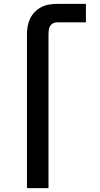

<svg xmlns="http://www.w3.org/2000/svg" viewBox="-20 -755 515 990"><path d="M119 215V-580Q119 -601 123 -621.5Q127 -642 136 -660.5Q145 -679 160 -694Q175 -709 193.5 -718.5Q212 -728 232.5 -731.5Q253 -735 274 -735H423V-640H274Q264 -640 254 -635Q244 -630 238.5 -621Q233 -612 231.5 -601.5Q230 -591 230 -580V215Z"/></svg>

Font: Iosevka QP
Style: Bold
Weight: 700
Designer: Belleve Invis
Foundry: Belleve Invis
Version: Version 20.0.0; ttfautohint (v1.8.4)